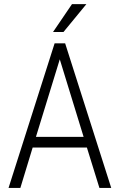

<svg xmlns="http://www.w3.org/2000/svg" viewBox="-20 -924 588 944"><path d="M407.2 -198.7H140.6L80.1 0H22L248.5 -710.9H300.3L526.9 0H468.8ZM156.7 -251H391.1L273.9 -632.3ZM334 -903.8H404.8L292 -766.6H240.7Z"/></svg>

Font: TypoPRO Roboto
Style: Regular
Weight: 300
Designer: Google
Version: Version 2.136; 2016